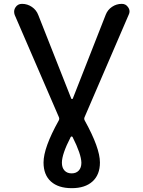

<svg xmlns="http://www.w3.org/2000/svg" viewBox="-20 -774 743 1001"><path d="M207 73.2Q207 -3.9 286.1 -145.5Q291 -154.3 287.1 -163.1L56.6 -696.3Q53.7 -705.1 53.7 -712.9Q53.7 -724.6 60.5 -735.4Q72.3 -753.9 94.7 -753.9Q123 -753.9 146.5 -737.8Q169.9 -721.7 179.7 -695.3L351.6 -259.8Q352.5 -257.8 355.5 -257.8Q358.4 -257.8 359.4 -259.8L531.2 -697.3Q541 -722.7 564 -738.3Q586.9 -753.9 615.2 -753.9Q636.7 -753.9 648.4 -735.4Q655.3 -725.6 655.3 -713.9Q655.3 -706.1 651.4 -698.2L420.9 -163.1Q417 -154.3 421.9 -145.5Q501 -2.9 501 73.2Q501 136.7 462.4 171.9Q423.8 207 354 207Q284.2 207 245.6 172.4Q207 137.7 207 73.2ZM358.4 -59.6Q356.4 -62.5 353.5 -62.5Q350.6 -62.5 348.6 -59.6Q302.7 29.3 302.7 74.2Q302.7 100.6 316.4 115.2Q330.1 129.9 353.5 129.9Q377 129.9 390.6 115.2Q404.3 100.6 404.3 74.2Q403.3 29.3 358.4 -59.6Z"/></svg>

Font: Gen Jyuu GothicX Medium
Style: Regular
Weight: 500
Designer: Ryoko NISHIZUKA (kana &amp; ideographs); Paul D. Hunt (Latin, Greek &amp; Cyrillic); Wenlong ZHANG (bopomofo); Sandoll C
Version: Version 1.058.20140828